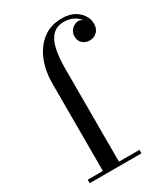

<svg xmlns="http://www.w3.org/2000/svg" viewBox="-188 -846 813 931"><g transform="rotate(-30 218.5 -380.0)"><path d="M314 -760Q354.5 -760 381.8 -745Q409 -730 423 -707.2Q437 -684.5 437 -661Q437 -630.5 419.8 -614.8Q402.5 -599 379.5 -599Q367 -599 354.2 -604.2Q341.5 -609.5 332.8 -621.5Q324 -633.5 324 -653.5Q324 -671.5 333 -684Q342 -696.5 355.2 -703Q368.5 -709.5 381 -709Q389 -708 396.8 -702.2Q404.5 -696.5 406.5 -687.5Q401 -702 388 -714Q375 -726 356.5 -733.2Q338 -740.5 314 -740.5Q274 -740.5 250.5 -716.8Q227 -693 217 -648.2Q207 -603.5 207 -540V-19.5H322V0H32V-19.5H117V-511.5Q117 -577 139.2 -633.8Q161.5 -690.5 205.2 -725.2Q249 -760 314 -760Z"/></g></svg>

Font: Bodoni Moda SC
Style: Regular
Weight: 400
Designer: Owen Earl
Foundry: indestructible type
Version: Version 2.005